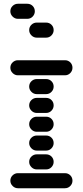

<svg xmlns="http://www.w3.org/2000/svg" viewBox="-20 -1010 440 1020"><path d="M35 -50Q35 -34 47 -22Q59 -10 75 -10H325Q342 -10 353.5 -22Q365 -34 365 -50Q365 -67 353.5 -78.5Q342 -90 325 -90H75Q59 -90 47 -78.5Q35 -67 35 -50ZM135 -150Q135 -134 147 -122Q159 -110 175 -110H225Q242 -110 253.5 -122Q265 -134 265 -150Q265 -167 253.5 -178.5Q242 -190 225 -190H175Q159 -190 147 -178.5Q135 -167 135 -150ZM135 -250Q135 -234 147 -222Q159 -210 175 -210H225Q242 -210 253.5 -222Q265 -234 265 -250Q265 -267 253.5 -278.5Q242 -290 225 -290H175Q159 -290 147 -278.5Q135 -267 135 -250ZM135 -350Q135 -334 147 -322Q159 -310 175 -310H225Q242 -310 253.5 -322Q265 -334 265 -350Q265 -367 253.5 -378.5Q242 -390 225 -390H175Q159 -390 147 -378.5Q135 -367 135 -350ZM135 -450Q135 -434 147 -422Q159 -410 175 -410H225Q242 -410 253.5 -422Q265 -434 265 -450Q265 -467 253.5 -478.5Q242 -490 225 -490H175Q159 -490 147 -478.5Q135 -467 135 -450ZM135 -550Q135 -534 147 -522Q159 -510 175 -510H225Q242 -510 253.5 -522Q265 -534 265 -550Q265 -567 253.5 -578.5Q242 -590 225 -590H175Q159 -590 147 -578.5Q135 -567 135 -550ZM35 -650Q35 -634 47 -622Q59 -610 75 -610H325Q342 -610 353.5 -622Q365 -634 365 -650Q365 -667 353.5 -678.5Q342 -690 325 -690H75Q59 -690 47 -678.5Q35 -667 35 -650ZM135 -850Q135 -834 147 -822Q159 -810 175 -810H225Q242 -810 253.5 -822Q265 -834 265 -850Q265 -867 253.5 -878.5Q242 -890 225 -890H175Q159 -890 147 -878.5Q135 -867 135 -850ZM35 -950Q35 -934 47 -922Q59 -910 75 -910H125Q142 -910 153.5 -922Q165 -934 165 -950Q165 -967 153.5 -978.5Q142 -990 125 -990H75Q59 -990 47 -978.5Q35 -967 35 -950Z"/></svg>

Font: Matrix Sans Raster
Style: Regular
Weight: 400
Designer: Brad Neil
Version: Version 1.100